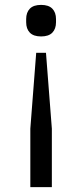

<svg xmlns="http://www.w3.org/2000/svg" viewBox="-20 -574 336 785"><path d="M209 -496V-483Q209 -456 194 -440.5Q179 -425 148 -425Q117 -425 102 -440.5Q87 -456 87 -483V-496Q87 -523 102 -538.5Q117 -554 148 -554Q179 -554 194 -538.5Q209 -523 209 -496ZM104 -48 128 -358H168L192 -48V191H104Z"/></svg>

Font: IBM Plex Sans JP
Style: Regular
Weight: 400
Designer: Mike Abbink; Paul van der Laan; Pieter van Rosmalen; Wujin Sim; Yejin Wi; Jinhee Kim; Boomi Park; Yona Kim; Kichan Ma
Foundry: Sandoll Inc.
Version: Version 1.001